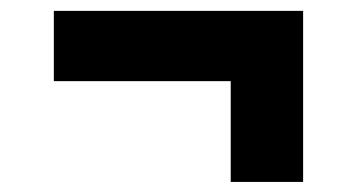

<svg xmlns="http://www.w3.org/2000/svg" viewBox="-20 -502 673 362"><path d="M415 -159V-349H81.5V-481.5H551.5V-159Z"/></svg>

Font: Overpass ExtraBold
Style: Regular
Weight: 800
Designer: Delve Withrington, Dave Bailey, Thomas Jockin
Foundry: Delve Fonts LLC
Version: Version 4.000; ttfautohint (v1.8.3)